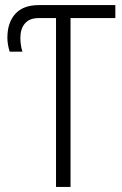

<svg xmlns="http://www.w3.org/2000/svg" viewBox="-20 -734 479 754"><path d="M200 -663H132Q96 -663 78 -642Q60 -621 60 -585Q60 -558 68 -531H18Q9 -560 9 -586Q9 -645 40 -679.5Q71 -714 133 -714H433V-663H257V0H200Z"/></svg>

Font: Noto Sans Display Light Narrow
Style: Regular
Weight: 300
Width: 4
Designer: Monotype Design team
Foundry: Monotype Imaging Inc.
Version: Version 1.000